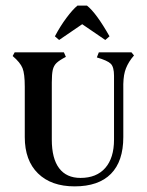

<svg xmlns="http://www.w3.org/2000/svg" viewBox="-20 -653 521 682"><path d="M245 9Q162 9 115 -37Q68 -83 68 -166V-345Q68 -391 60 -411Q52 -431 25 -454L32 -467H207L214 -451Q191 -439 181 -429.5Q171 -420 167.5 -405Q164 -390 164 -360V-157Q164 -90 190 -55.5Q216 -21 266 -21Q323 -21 354 -56.5Q385 -92 385 -157V-384Q385 -415 373.5 -426.5Q362 -438 324 -449L331 -467H447L456 -456L447 -445Q430 -422 423.5 -398.5Q417 -375 418 -336V-166Q418 -80 374 -35.5Q330 9 245 9ZM354 -511 272 -567 190 -511 175 -524Q194 -560 216 -589.5Q238 -619 255 -633H289Q322 -607 369 -524Z"/></svg>

Font: Katibeh
Style: Regular
Weight: 400
Designer: Arabic design by Kourosh Beigpour, Latin design by Eduardo Tunni, engineering by Lasse Fister
Version: Version 1.000